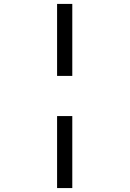

<svg xmlns="http://www.w3.org/2000/svg" viewBox="-20 -847 655 971"><path d="M268.7 -827.2H345.6V-463.1H268.7ZM268.7 -260H345.6V104.1H268.7Z"/></svg>

Font: Fira Code
Style: Regular
Weight: 400
Designer: Carrois Corporate, Edenspiekermann AG, Nikita Prokopov
Foundry: Carrois Corporate, Edenspiekermann AG, Nikita Prokopov
Version: Version 5.002